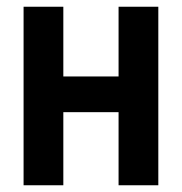

<svg xmlns="http://www.w3.org/2000/svg" viewBox="-20 -550 540 570"><path d="M50 0V-530H168V-323H332V-530H450V0H332V-217H168V0Z"/></svg>

Font: Iosevka SS01
Style: Bold
Weight: 700
Monospace: yes
Designer: Belleve Invis
Foundry: Belleve Invis
Version: 2.3.3; ttfautohint (v1.8.3)